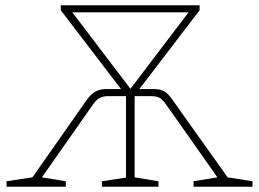

<svg xmlns="http://www.w3.org/2000/svg" viewBox="-20 -713 990 733"><path d="M849 -36 944 -21V0H719V-21L810 -36L617 -310Q602 -332 590 -339Q578 -346 556 -346H494V-36L585 -21V0H369V-21L461 -35V-346H393Q375 -346 361.5 -339.5Q348 -333 335 -314L140 -36L231 -21V0H5V-21L104 -36L310 -330Q327 -354 344.5 -363.5Q362 -373 385 -373H442L212 -674V-693H742V-674L512 -373H566Q593 -373 608 -364Q623 -355 642 -327ZM256 -666 478 -374 700 -666Z"/></svg>

Font: Bitter Pro ExtraLight
Style: Regular
Weight: 275
Designer: Sol Matas, and Bitter project Authors
Foundry: Sol Matas
Version: Version 1.010